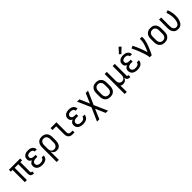

<svg xmlns="http://www.w3.org/2000/svg" viewBox="504 -2772 4993 4993"><g transform="rotate(-45 3000.0 -275.5)"><path d="M424 8Q403 8 382.5 2.5Q362 -3 346 -17Q330 -31 323 -51.5Q316 -72 316 -93V-450H184V0H107V-450H43V-520H457V-450H393V-93Q393 -87 395 -81Q397 -75 401.5 -70.5Q406 -66 412 -64Q418 -62 424 -62H440V8Z M747 8Q724 8 700 5Q676 2 653.5 -5.5Q631 -13 610.5 -26.5Q590 -40 576 -59.5Q562 -79 555 -102Q548 -125 548 -149Q548 -170 553.5 -190Q559 -210 572 -226Q585 -242 602.5 -253Q620 -264 639 -271Q623 -278 608.5 -288.5Q594 -299 583 -313.5Q572 -328 568 -345.5Q564 -363 564 -381Q564 -403 570 -425Q576 -447 589 -464.5Q602 -482 620.5 -495Q639 -508 660 -515.5Q681 -523 703 -525.5Q725 -528 747 -528Q769 -528 790.5 -525.5Q812 -523 833 -515.5Q854 -508 872 -495.5Q890 -483 903 -465.5Q916 -448 923 -427Q930 -406 930 -384V-382H852V-383Q852 -401 842.5 -417Q833 -433 817 -442.5Q801 -452 783 -455Q765 -458 747 -458Q729 -458 710.5 -454.5Q692 -451 676 -441.5Q660 -432 651 -415.5Q642 -399 642 -380Q642 -368 646 -356Q650 -344 658.5 -335Q667 -326 678 -320Q689 -314 701 -311Q713 -308 725.5 -306.5Q738 -305 750 -305H806V-235H750Q736 -235 722 -234Q708 -233 694 -229Q680 -225 667.5 -218.5Q655 -212 645 -202Q635 -192 630.5 -178.5Q626 -165 626 -150Q626 -129 636.5 -110Q647 -91 665.5 -80Q684 -69 705 -65.5Q726 -62 747 -62Q768 -62 788 -65Q808 -68 826 -78Q844 -88 856 -105Q868 -122 868 -143H946V-142Q946 -119 938 -96.5Q930 -74 915.5 -55.5Q901 -37 881 -24.5Q861 -12 839 -4.5Q817 3 794 5.5Q771 8 747 8Z M1064 215V-320Q1064 -347 1068 -373Q1072 -399 1082 -423.5Q1092 -448 1109 -469Q1126 -490 1149 -503.5Q1172 -517 1198 -522.5Q1224 -528 1251 -528Q1278 -528 1304.5 -522.5Q1331 -517 1354.5 -504Q1378 -491 1396 -470.5Q1414 -450 1425 -425Q1436 -400 1440 -373.5Q1444 -347 1444 -320V-200Q1444 -175 1441 -150Q1438 -125 1430 -101.5Q1422 -78 1408.5 -57Q1395 -36 1375 -21Q1355 -6 1330.5 1Q1306 8 1281 8Q1258 8 1235.5 2Q1213 -4 1194.5 -17.5Q1176 -31 1163 -50.5Q1150 -70 1142 -91V215ZM1251 -62Q1268 -62 1284.5 -66Q1301 -70 1315 -79.5Q1329 -89 1339.5 -103Q1350 -117 1356 -133Q1362 -149 1364 -166Q1366 -183 1366 -200V-320Q1366 -337 1364 -354Q1362 -371 1356 -387Q1350 -403 1340 -417Q1330 -431 1316 -440.5Q1302 -450 1285 -454Q1268 -458 1251 -458Q1234 -458 1218 -454Q1202 -450 1188.5 -440Q1175 -430 1165.5 -415.5Q1156 -401 1151 -385.5Q1146 -370 1144 -353.5Q1142 -337 1142 -320V-200Q1142 -183 1144 -166.5Q1146 -150 1151 -134.5Q1156 -119 1165.5 -104.5Q1175 -90 1188 -80Q1201 -70 1217.5 -66Q1234 -62 1251 -62Z M1866 0Q1845 0 1824.5 -3.5Q1804 -7 1785 -16Q1766 -25 1751.5 -40Q1737 -55 1727.5 -74Q1718 -93 1714.5 -113.5Q1711 -134 1711 -155V-450H1575V-520H1789V-155Q1789 -138 1793 -122Q1797 -106 1807.5 -93.5Q1818 -81 1834 -75.5Q1850 -70 1866 -70H1934V0Z M2247 8Q2224 8 2200 5Q2176 2 2153.5 -5.5Q2131 -13 2110.5 -26.5Q2090 -40 2076 -59.5Q2062 -79 2055 -102Q2048 -125 2048 -149Q2048 -170 2053.5 -190Q2059 -210 2072 -226Q2085 -242 2102.5 -253Q2120 -264 2139 -271Q2123 -278 2108.5 -288.5Q2094 -299 2083 -313.5Q2072 -328 2068 -345.5Q2064 -363 2064 -381Q2064 -403 2070 -425Q2076 -447 2089 -464.5Q2102 -482 2120.5 -495Q2139 -508 2160 -515.5Q2181 -523 2203 -525.5Q2225 -528 2247 -528Q2269 -528 2290.5 -525.5Q2312 -523 2333 -515.5Q2354 -508 2372 -495.5Q2390 -483 2403 -465.5Q2416 -448 2423 -427Q2430 -406 2430 -384V-382H2352V-383Q2352 -401 2342.5 -417Q2333 -433 2317 -442.5Q2301 -452 2283 -455Q2265 -458 2247 -458Q2229 -458 2210.5 -454.5Q2192 -451 2176 -441.5Q2160 -432 2151 -415.5Q2142 -399 2142 -380Q2142 -368 2146 -356Q2150 -344 2158.5 -335Q2167 -326 2178 -320Q2189 -314 2201 -311Q2213 -308 2225.5 -306.5Q2238 -305 2250 -305H2306V-235H2250Q2236 -235 2222 -234Q2208 -233 2194 -229Q2180 -225 2167.5 -218.5Q2155 -212 2145 -202Q2135 -192 2130.5 -178.5Q2126 -165 2126 -150Q2126 -129 2136.5 -110Q2147 -91 2165.5 -80Q2184 -69 2205 -65.5Q2226 -62 2247 -62Q2268 -62 2288 -65Q2308 -68 2326 -78Q2344 -88 2356 -105Q2368 -122 2368 -143H2446V-142Q2446 -119 2438 -96.5Q2430 -74 2415.5 -55.5Q2401 -37 2381 -24.5Q2361 -12 2339 -4.5Q2317 3 2294 5.5Q2271 8 2247 8Z M2548 215 2710 -152 2548 -520H2633L2750 -247L2867 -520H2952L2790 -152L2952 215H2867L2750 -58L2633 215Z M3250 8Q3223 8 3196 2.5Q3169 -3 3146 -16Q3123 -29 3104.5 -49.5Q3086 -70 3075 -94.5Q3064 -119 3060 -146Q3056 -173 3056 -200V-320Q3056 -347 3060 -374Q3064 -401 3075 -425.5Q3086 -450 3104.5 -470.5Q3123 -491 3146 -504Q3169 -517 3196 -522.5Q3223 -528 3250 -528Q3277 -528 3304 -522.5Q3331 -517 3354 -504Q3377 -491 3395.5 -470.5Q3414 -450 3425 -425.5Q3436 -401 3440 -374Q3444 -347 3444 -320V-200Q3444 -173 3440 -146Q3436 -119 3425 -94.5Q3414 -70 3395.5 -49.5Q3377 -29 3354 -16Q3331 -3 3304 2.5Q3277 8 3250 8ZM3250 -62Q3267 -62 3284 -66Q3301 -70 3315 -79.5Q3329 -89 3339.5 -103Q3350 -117 3356 -133Q3362 -149 3364 -166Q3366 -183 3366 -200V-320Q3366 -337 3364 -354Q3362 -371 3356 -387Q3350 -403 3339.5 -417Q3329 -431 3315 -440.5Q3301 -450 3284 -454Q3267 -458 3250 -458Q3233 -458 3216 -454Q3199 -450 3185 -440.5Q3171 -431 3160.5 -417Q3150 -403 3144 -387Q3138 -371 3136 -354Q3134 -337 3134 -320V-200Q3134 -183 3136 -166Q3138 -149 3144 -133Q3150 -117 3160.5 -103Q3171 -89 3185 -79.5Q3199 -70 3216 -66Q3233 -62 3250 -62Z M3564 215V-520H3642V-200Q3642 -183 3644 -166.5Q3646 -150 3651 -134.5Q3656 -119 3665.5 -105Q3675 -91 3688 -81Q3701 -71 3717 -66.5Q3733 -62 3750 -62Q3767 -62 3783 -66.5Q3799 -71 3812 -81Q3825 -91 3834.5 -105Q3844 -119 3849 -134.5Q3854 -150 3856 -166.5Q3858 -183 3858 -200V-520H3936V-93Q3936 -87 3938 -81Q3940 -75 3944.5 -70.5Q3949 -66 3955 -64Q3961 -62 3967 -62H3982V8H3967Q3946 8 3925.5 2.5Q3905 -3 3889 -16.5Q3873 -30 3865.5 -50Q3858 -70 3858 -91Q3850 -70 3837 -51Q3824 -32 3805.5 -18Q3787 -4 3764.5 2Q3742 8 3720 8Q3698 8 3677 3Q3656 -2 3638 -14Q3640 16 3641 46.5Q3642 77 3642 107V215Z M4247 8Q4224 8 4200 5Q4176 2 4153.5 -5.5Q4131 -13 4110.5 -26.5Q4090 -40 4076 -59.5Q4062 -79 4055 -102Q4048 -125 4048 -149Q4048 -170 4053.5 -190Q4059 -210 4072 -226Q4085 -242 4102.5 -253Q4120 -264 4139 -271Q4123 -278 4108.5 -288.5Q4094 -299 4083 -313.5Q4072 -328 4068 -345.5Q4064 -363 4064 -381Q4064 -403 4070 -425Q4076 -447 4089 -464.5Q4102 -482 4120.5 -495Q4139 -508 4160 -515.5Q4181 -523 4203 -525.5Q4225 -528 4247 -528Q4269 -528 4290.5 -525.5Q4312 -523 4333 -515.5Q4354 -508 4372 -495.5Q4390 -483 4403 -465.5Q4416 -448 4423 -427Q4430 -406 4430 -384V-382H4352V-383Q4352 -401 4342.5 -417Q4333 -433 4317 -442.5Q4301 -452 4283 -455Q4265 -458 4247 -458Q4229 -458 4210.5 -454.5Q4192 -451 4176 -441.5Q4160 -432 4151 -415.5Q4142 -399 4142 -380Q4142 -368 4146 -356Q4150 -344 4158.5 -335Q4167 -326 4178 -320Q4189 -314 4201 -311Q4213 -308 4225.5 -306.5Q4238 -305 4250 -305H4306V-235H4250Q4236 -235 4222 -234Q4208 -233 4194 -229Q4180 -225 4167.5 -218.5Q4155 -212 4145 -202Q4135 -192 4130.5 -178.5Q4126 -165 4126 -150Q4126 -129 4136.5 -110Q4147 -91 4165.5 -80Q4184 -69 4205 -65.5Q4226 -62 4247 -62Q4268 -62 4288 -65Q4308 -68 4326 -78Q4344 -88 4356 -105Q4368 -122 4368 -143H4446V-142Q4446 -119 4438 -96.5Q4430 -74 4415.5 -55.5Q4401 -37 4381 -24.5Q4361 -12 4339 -4.5Q4317 3 4294 5.5Q4271 8 4247 8ZM4237 -579 4189 -621 4321 -766 4379 -714Z M4699 0Q4699 -33 4691 -65Q4683 -97 4674 -129Q4665 -161 4654.5 -192Q4644 -223 4632.5 -254Q4621 -285 4609 -315.5Q4597 -346 4584 -376Q4571 -406 4556.5 -436Q4542 -466 4527 -495L4595 -528Q4621 -481 4643 -432Q4665 -383 4684.5 -333Q4704 -283 4722 -232.5Q4740 -182 4754 -130Q4766 -157 4778 -184.5Q4790 -212 4800.5 -239.5Q4811 -267 4821 -295Q4831 -323 4839 -351.5Q4847 -380 4852.5 -409Q4858 -438 4858 -468V-520H4936V-468Q4936 -427 4926.5 -386Q4917 -345 4904.5 -305.5Q4892 -266 4877 -227.5Q4862 -189 4845.5 -151Q4829 -113 4812 -75Q4795 -37 4776 0Z M5250 8Q5223 8 5196 2.5Q5169 -3 5146 -16Q5123 -29 5104.5 -49.5Q5086 -70 5075 -94.5Q5064 -119 5060 -146Q5056 -173 5056 -200V-320Q5056 -347 5060 -374Q5064 -401 5075 -425.5Q5086 -450 5104.5 -470.5Q5123 -491 5146 -504Q5169 -517 5196 -522.5Q5223 -528 5250 -528Q5277 -528 5304 -522.5Q5331 -517 5354 -504Q5377 -491 5395.5 -470.5Q5414 -450 5425 -425.5Q5436 -401 5440 -374Q5444 -347 5444 -320V-200Q5444 -173 5440 -146Q5436 -119 5425 -94.5Q5414 -70 5395.5 -49.5Q5377 -29 5354 -16Q5331 -3 5304 2.5Q5277 8 5250 8ZM5250 -62Q5267 -62 5284 -66Q5301 -70 5315 -79.5Q5329 -89 5339.5 -103Q5350 -117 5356 -133Q5362 -149 5364 -166Q5366 -183 5366 -200V-320Q5366 -337 5364 -354Q5362 -371 5356 -387Q5350 -403 5339.5 -417Q5329 -431 5315 -440.5Q5301 -450 5284 -454Q5267 -458 5250 -458Q5233 -458 5216 -454Q5199 -450 5185 -440.5Q5171 -431 5160.5 -417Q5150 -403 5144 -387Q5138 -371 5136 -354Q5134 -337 5134 -320V-200Q5134 -183 5136 -166Q5138 -149 5144 -133Q5150 -117 5160.5 -103Q5171 -89 5185 -79.5Q5199 -70 5216 -66Q5233 -62 5250 -62Z M5746 8Q5720 8 5694 2Q5668 -4 5646 -18Q5624 -32 5607.5 -53Q5591 -74 5581 -98Q5571 -122 5567.5 -148Q5564 -174 5564 -200V-520H5642V-200Q5642 -176 5646.5 -151.5Q5651 -127 5664 -106.5Q5677 -86 5699 -74Q5721 -62 5745 -62Q5763 -62 5780 -68Q5797 -74 5809.5 -86.5Q5822 -99 5830.5 -114.5Q5839 -130 5845 -146.5Q5851 -163 5855 -180Q5859 -197 5861.5 -214.5Q5864 -232 5865 -249.5Q5866 -267 5866 -285Q5866 -342 5855 -399Q5844 -456 5823 -510L5895 -535Q5919 -475 5931.5 -412Q5944 -349 5944 -284Q5944 -251 5940 -218Q5936 -185 5927.5 -153Q5919 -121 5904 -91Q5889 -61 5866 -37.5Q5843 -14 5811 -3Q5779 8 5746 8Z"/></g></svg>

Font: Iosevka www.saffi
Style: Regular
Weight: 400
Monospace: yes
Designer: Belleve Invis
Foundry: Belleve Invis
Version: Version 22.0.2; ttfautohint (v1.8.3)